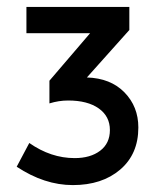

<svg xmlns="http://www.w3.org/2000/svg" viewBox="-20 -524 458 550"><path d="M55.7 -428.9V-504.1H350.5V-438.1L228.9 -302.1Q296.9 -300 336.6 -259.3Q376.3 -218.6 376.3 -158.8Q376.3 -82.5 324.2 -38.1Q272.2 6.2 188.7 6.2Q107.2 6.2 27.8 -46.4L63.9 -114.4Q125.8 -71.1 193.8 -71.1Q239.2 -71.1 267 -92.3Q294.8 -113.4 294.8 -151.5Q294.8 -190.7 262.9 -213.4Q230.9 -236.1 175.3 -236.1Q148.5 -236.1 121.6 -227.8V-292.8L238.1 -428.9Z"/></svg>

Font: NATS
Style: Regular
Weight: 400
Designer: Purushoth Kumar Guthula
Foundry: Silicon Andhra, USA.
Version: Version 1.0.4; ttfautohint (v1.2.25-373a) -l 7 -r 28 -G 50 -